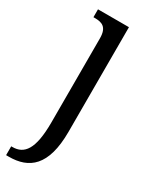

<svg xmlns="http://www.w3.org/2000/svg" viewBox="-209 -580 682 865"><g transform="rotate(30 132.0 -148.0)"><path d="M-6 240H8C112 240 185 187 185 8V-536H24V-495H31C68 -495 97 -486 97 -427V10C97 151 61 194 0 194H-6Z"/></g></svg>

Font: Noto Serif Tamil Condensed
Style: Italic
Weight: 400
Width: 3
Italic angle: -12°
Designer: Indian Type Foundry, Tom Grace, and the Monotype Design Team
Foundry: Monotype Imaging Inc.
Version: Version 2.003